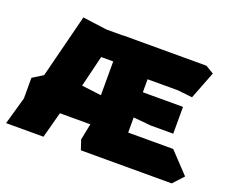

<svg xmlns="http://www.w3.org/2000/svg" viewBox="-117 -918 1332 1110"><g transform="rotate(20 549.0 -363.5)"><path d="M10 0 58 -169V-296L122 -336L221 -727L370 -707H470V-708H985L1035 -678L969 -508L879 -518H692V-438H939V-273H801L692 -283V-190H969L1088 -64L1029 0H470L450 -60L470 -160H283L240 0ZM349 -354 470 -339V-547H396Z"/></g></svg>

Font: Rowdies
Style: Bold
Weight: 700
Designer: Jaikishan Patel
Version: Version 1.000; ttfautohint (v1.8.3)